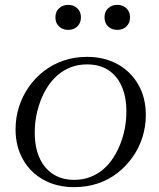

<svg xmlns="http://www.w3.org/2000/svg" viewBox="-20 -760 656 790"><path d="M476 -170Q484 -191 489.5 -213Q495 -235 497.5 -257Q500 -279 500 -301Q500 -362 480.5 -405.5Q461 -449 425 -472Q389 -495 338 -495Q302 -495 272 -483.5Q242 -472 218 -451.5Q194 -431 176.5 -404Q159 -377 147 -346Q139 -324 133.5 -302.5Q128 -281 125.5 -259Q123 -237 123 -215Q123 -154 142.5 -110.5Q162 -67 198.5 -43.5Q235 -20 285 -20Q321 -20 351 -31.5Q381 -43 405 -63.5Q429 -84 446.5 -111.5Q464 -139 476 -170ZM44 -228Q44 -276 58 -320Q72 -364 98 -401.5Q124 -439 160 -467Q196 -495 241 -510.5Q286 -526 338 -526Q409 -526 463.5 -496Q518 -466 549 -412Q580 -358 580 -287Q580 -239 566 -195Q552 -151 525.5 -113.5Q499 -76 463 -48Q427 -20 382 -5Q337 10 285 10Q214 10 159.5 -20Q105 -50 74.5 -104Q44 -158 44 -228ZM260 -637Q283 -637 298 -651Q313 -665 313 -689Q313 -712 298 -726Q283 -740 261 -740Q238 -740 223 -726Q208 -712 208 -689Q208 -665 223 -651Q238 -637 260 -637ZM463 -637Q485 -637 500 -651Q515 -665 515 -689Q515 -712 500 -726Q485 -740 463 -740Q440 -740 425 -726Q410 -712 410 -689Q410 -665 425 -651Q440 -637 463 -637Z"/></svg>

Font: Roboto Serif 120pt Expanded Light
Style: Italic
Weight: 300
Width: 7
Italic angle: -10°
Designer: Greg Gazdowicz
Foundry: Commercial Type
Version: Version 1.008